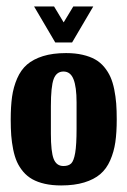

<svg xmlns="http://www.w3.org/2000/svg" viewBox="-20 -559 389 586"><path d="M148.7 -429.3H200L264.7 -539.3H203.7L174.3 -490.7L145 -539.3H84ZM135.3 -151V-234.7Q135.3 -295 143.8 -317.8Q152.3 -340.7 173.7 -340.7Q195 -340.7 204.3 -317.3Q213.7 -294 213.7 -246.3V-166Q213.7 -117 209.5 -92.5Q205.3 -68 197.3 -60.2Q189.3 -52.3 173.7 -52.3Q152.3 -52.3 143.8 -74Q135.3 -95.7 135.3 -151ZM166.7 7Q207.3 7 237.2 -2.2Q267 -11.3 286 -27.5Q305 -43.7 316.3 -69.5Q327.7 -95.3 332 -125Q336.3 -154.7 336.3 -194.7Q336.3 -221.7 334.7 -243Q333 -264.3 328.7 -286Q324.3 -307.7 317.2 -323.8Q310 -340 298.2 -354.3Q286.3 -368.7 270.3 -377.7Q254.3 -386.7 232 -391.8Q209.7 -397 181.7 -397Q141 -397 111.2 -387.7Q81.3 -378.3 62.5 -362Q43.7 -345.7 32.3 -319.5Q21 -293.3 16.8 -263.7Q12.7 -234 12.7 -194Q12.7 -167 14.3 -145.5Q16 -124 20.3 -102.5Q24.7 -81 31.8 -65Q39 -49 50.8 -35Q62.7 -21 78.7 -12Q94.7 -3 116.8 2Q139 7 166.7 7Z"/></svg>

Font: Jomhuria
Style: Regular
Weight: 400
Designer: Arabic design by Kourosh Beigpour, Latin design by Eben Sorkin, engineering by Lasse Fister and Khaled Hosney
Version: Version 1.0010